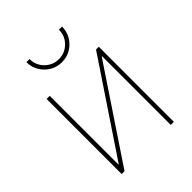

<svg xmlns="http://www.w3.org/2000/svg" viewBox="-210 -860 975 975"><g transform="rotate(-45 277.5 -372.0)"><path d="M464.8 0H442.4V-493.2H439.9L110.4 0H89.8V-539.1H112.3V-45.4H114.3L444.8 -539.1H464.8ZM277.3 -615.7Q241.7 -615.7 212.6 -633.1Q183.6 -650.4 166.5 -679.4Q149.4 -708.5 149.4 -743.7H171.9Q171.9 -699.2 202.9 -668.5Q233.9 -637.7 277.3 -637.7Q320.8 -637.7 351.8 -668.5Q382.8 -699.2 382.8 -743.7H405.3Q405.3 -708.5 388.2 -679.4Q371.1 -650.4 342.3 -633.1Q313.5 -615.7 277.3 -615.7Z"/></g></svg>

Font: Inter 18pt Thin
Style: Regular
Weight: 250
Designer: Rasmus Andersson
Foundry: rsms
Version: Version 4.001;git-66647c0bb